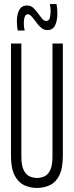

<svg xmlns="http://www.w3.org/2000/svg" viewBox="-20 -914 363 944"><path d="M34 -150V-700H85V-145Q85 -100 96.5 -77.5Q108 -55 125.5 -47Q143 -39 162 -39Q181 -39 198.5 -47Q216 -55 227 -77.5Q238 -100 238 -145V-700H289V-150Q289 -86 271.5 -51.5Q254 -17 225 -3.5Q196 10 162 10Q128 10 99 -3.5Q70 -17 52 -51.5Q34 -86 34 -150ZM67 -764Q63 -787 63 -809Q63 -844 75 -865.5Q87 -887 113 -887Q131 -887 143.5 -875.5Q156 -864 166.5 -849Q177 -834 186.5 -822.5Q196 -811 208 -811Q222 -811 225.5 -828.5Q229 -846 229 -860Q229 -877 225 -894H258Q262 -871 262 -849Q262 -811 250.5 -788.5Q239 -766 212 -766Q196 -766 182.5 -777.5Q169 -789 158 -804.5Q147 -820 136.5 -832Q126 -844 117 -844Q106 -844 101.5 -831Q97 -818 97 -801Q97 -778 102 -764Z"/></svg>

Font: Georama Extra Condensed Light
Style: Regular
Weight: 300
Width: 2
Designer: Jean-Baptiste Levee
Foundry: Production Type
Version: Version 1.000